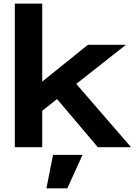

<svg xmlns="http://www.w3.org/2000/svg" viewBox="-20 -805 748 1050"><path d="M61 -785.2H210.9V-358.9L460.9 -560.1H668.9L397 -346.2L696.8 0H515.1L292 -263.2L210.9 -199.2V0H61ZM270 42H431.2L348.1 225.1H233.9Z"/></svg>

Font: Mattone
Style: Regular
Weight: 400
Width: 6
Designer: Nunzio Mazzaferro
Foundry: Collletttivo
Version: Version 2.000;Glyphs 3.2 (3217)